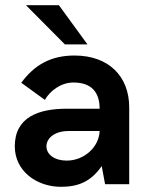

<svg xmlns="http://www.w3.org/2000/svg" viewBox="-20 -710 563 740"><path d="M230 -539H317L207 -690H80ZM237 -91C191 -91 159 -114 159 -146C159 -177 190 -205 244 -205H364C362 -144 305 -91 237 -91ZM215 10C280 10 330 -9 372 -70L385 0H478V-296C478 -415 400 -496 267 -496C175 -496 112 -459 62 -391L153 -325C172 -359 214 -392 263 -392C334 -392 364 -353 364 -291H237C128 -291 37 -258 37 -146C37 -50 122 10 215 10Z"/></svg>

Font: FREAK Grotesk Next
Style: Bold
Weight: 700
Width: 3
Designer: La Scuola Open Source
Foundry: La Scuola Open Source
Version: Version 1.000;PS 1.0;hotconv 1.0.72;makeotf.lib2.5.5900